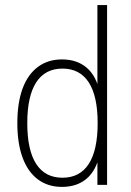

<svg xmlns="http://www.w3.org/2000/svg" viewBox="-20 -725 514 753"><path d="M223 8Q168 8 128.5 -21.5Q89 -51 68.5 -107Q48 -163 48 -242Q48 -322 68.5 -377.5Q89 -433 128.5 -462.5Q168 -492 223 -492Q282 -492 320 -459.5Q358 -427 371 -363H362V-705H400V0H362V-121H371Q358 -57 320 -24.5Q282 8 223 8ZM225 -28Q293 -28 328 -82Q363 -136 363 -242Q363 -348 328 -402Q293 -456 225 -456Q157 -456 122 -402Q87 -348 87 -242Q87 -136 122 -82Q157 -28 225 -28Z"/></svg>

Font: Nunito Sans 12pt ExtraLight Condensed
Style: Regular
Weight: 200
Width: 3
Version: Version 3.101;gftools[0.9.27]